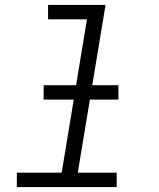

<svg xmlns="http://www.w3.org/2000/svg" viewBox="-20 -755 640 775"><path d="M48 0V-58H229L331 -677H174V-735H406L294 -58H451V0ZM156 -353V-411H458V-353Z"/></svg>

Font: Iosevka Slab LtExObl
Style: Regular
Weight: 300
Width: 7
Italic angle: -9°
Monospace: yes
Designer: Belleve Invis
Foundry: Belleve Invis
Version: Version 11.1.0; ttfautohint (v1.8.3)